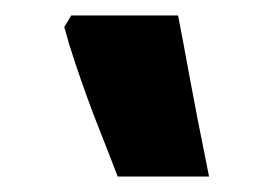

<svg xmlns="http://www.w3.org/2000/svg" viewBox="-20 -834 343 248"><path d="M72 -814H210Q215 -789 224 -739.5Q233 -690 250 -606H132Q121 -635 111 -660Q101 -685 92.5 -708.5Q84 -732 76.5 -754.5Q69 -777 63 -799Z"/></svg>

Font: Noto Sans Armenian ExtraBold
Style: Regular
Weight: 800
Version: Version 2.007